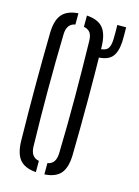

<svg xmlns="http://www.w3.org/2000/svg" viewBox="-122 -874 686 948"><g transform="rotate(15 221.0 -400.0)"><path d="M158 6Q100.5 1.5 75 -29Q49.5 -59.5 48 -123Q45.5 -266.5 45.5 -400Q45.5 -533.5 48 -677Q49.5 -740.5 75 -771Q100.5 -801.5 158 -806V-748.5Q115.5 -741 114 -687Q110.5 -544.5 110.5 -402.2Q110.5 -260 114 -113Q115.5 -59 158 -51.5ZM201.5 6V-51.5Q243.5 -59 245 -113Q249 -260 248.5 -402.2Q248 -544.5 245 -687Q244.5 -715.5 234.2 -729.8Q224 -744 201.5 -748.5V-806Q259.5 -802 284.8 -771.5Q310 -741 311.5 -677Q314 -533 314 -399.8Q314 -266.5 311.5 -123Q310 -59 284.8 -28.5Q259.5 2 201.5 6ZM298 -620.5Q287.5 -620.5 275.5 -622.5V-663.5Q285.5 -662.5 298 -662.5Q332.5 -663.5 344.8 -676.8Q357 -690 358.5 -725.5Q359 -740.5 359 -762.8Q359 -785 358.5 -800H403.5Q404 -785 404 -762.8Q404 -740.5 403.5 -725.5Q400 -669 376.2 -644.8Q352.5 -620.5 298 -620.5Z"/></g></svg>

Font: Big Shoulders Stencil Display
Style: Regular
Weight: 400
Designer: Patric King
Foundry: XO Type Co
Version: Version 1.000